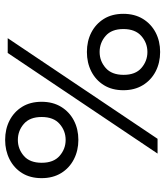

<svg xmlns="http://www.w3.org/2000/svg" viewBox="32 -665 643 747"><g transform="rotate(-90 353.5 -291.5)"><path d="M129.5 0 521 -583H578.5L187 0ZM182.6 -308.1Q141.4 -308.1 107.4 -325.5Q73.3 -343 53.6 -375.1Q33.9 -407.3 33.9 -451Q33.9 -495.4 53.6 -527.1Q73.3 -558.7 107.4 -575.9Q141.4 -593 182.6 -593Q224.7 -593 258.1 -575.9Q291.6 -558.7 311.3 -527.1Q331 -495.4 331 -451Q331 -407.3 311.3 -375.1Q291.6 -343 258.1 -325.5Q224.7 -308.1 182.6 -308.1ZM182.6 -357.6Q218.1 -357.6 244.9 -381.1Q271.8 -404.5 271.8 -451Q271.8 -497.2 244.9 -520.3Q218.1 -543.5 182.6 -543.5Q147.5 -543.5 120.6 -520.3Q93.7 -497.2 93.7 -450.7Q93.7 -404.5 120.6 -381.1Q147.5 -357.6 182.6 -357.6ZM524.7 10Q483 10 449.2 -7.4Q415.5 -24.9 395.8 -57Q376 -89.2 376 -133Q376 -177.3 395.8 -209Q415.5 -240.6 449.2 -257.8Q483 -274.9 524.7 -274.9Q566.8 -274.9 600.3 -257.8Q633.7 -240.6 653.5 -209Q673.2 -177.3 673.2 -133Q673.2 -89.2 653.5 -57Q633.7 -24.9 600.3 -7.4Q566.8 10 524.7 10ZM524.7 -39.5Q560.2 -39.5 587.1 -63.3Q614 -87 614 -133Q614 -179.1 587.1 -202.2Q560.2 -225.4 524.7 -225.4Q489.6 -225.4 462.7 -201.9Q435.8 -178.5 435.8 -132Q435.8 -85.8 462.7 -62.7Q489.6 -39.5 524.7 -39.5Z"/></g></svg>

Font: Rokkitt SemiBold
Style: Regular
Weight: 600
Designer: Vernon Adams
Foundry: Vernon Adams
Version: Version 3.103